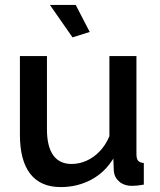

<svg xmlns="http://www.w3.org/2000/svg" viewBox="-20 -751 649 781"><path d="M61 -203V-523H171V-225Q171 -155 196.5 -119.5Q222 -84 271 -84Q302 -84 331.5 -97Q361 -110 385.5 -135.5Q410 -161 425 -197V-523H535V-124Q535 -105 542 -97Q549 -89 565 -88V0Q548 3 537 4Q526 5 516 5Q486 5 466 -11.5Q446 -28 443 -54L441 -106Q406 -49 350 -19.5Q294 10 227 10Q145 10 103 -44Q61 -98 61 -203ZM183 -731H288L345 -621L275 -599Z"/></svg>

Font: Raleway Thin SemiBold
Style: Regular
Weight: 600
Version: Version 4.026